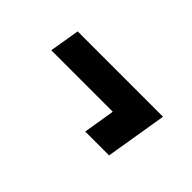

<svg xmlns="http://www.w3.org/2000/svg" viewBox="-14 -613 703 703"><g transform="rotate(45 337.0 -262.0)"><path d="M401.9 -142.1 421.9 -264.6H103.5L123 -381.8H564.9L525.4 -142.1Z"/></g></svg>

Font: Inter 18pt
Style: Bold Italic
Weight: 700
Italic angle: -9.3988°
Designer: Rasmus Andersson
Foundry: rsms
Version: Version 4.001;git-66647c0bb